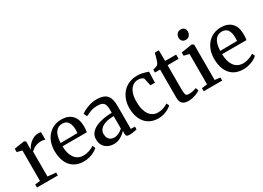

<svg xmlns="http://www.w3.org/2000/svg" viewBox="-16 -1524 3135 2287"><g transform="rotate(-30 1551.5 -381.0)"><path d="M30 0V-41.5L100.5 -50.5V-468.5L31.5 -486.5V-532L165 -553.5H173L193 -538V-515L190.5 -427.5L192.5 -429.5Q197 -440 210.2 -459.8Q223.5 -479.5 245.8 -500.8Q268 -522 298.5 -536.8Q329 -551.5 367 -551.5Q380.5 -551.5 388.5 -550Q396.5 -548.5 401.5 -546.5V-442Q396 -446.5 382.2 -450Q368.5 -453.5 347.5 -453.5Q311 -453.5 283.8 -444.2Q256.5 -435 237.2 -421.5Q218 -408 204 -394.5V-51L317 -41V0Z M673 11Q591.5 11 537 -24.5Q482.5 -60 455.5 -123.5Q428.5 -187 428.5 -270.5Q428.5 -336.5 447.8 -389.5Q467 -442.5 501.5 -480Q536 -517.5 582.2 -537.5Q628.5 -557.5 682.5 -557.5Q774.5 -557.5 826 -507.2Q877.5 -457 880 -362Q880 -332 878.8 -310.2Q877.5 -288.5 873.5 -273H538.5Q539 -225 549.5 -184.8Q560 -144.5 580.5 -114.8Q601 -85 631.8 -68.8Q662.5 -52.5 703.5 -52.5Q744.5 -52.5 786 -67Q827.5 -81.5 850.5 -100L868 -61Q850 -43 819.5 -26.5Q789 -10 751 0.5Q713 11 673 11ZM539 -318 771.5 -320.5Q772.5 -330.5 773.2 -342.8Q774 -355 774 -365Q774 -429.5 749.8 -469Q725.5 -508.5 668 -508.5Q640.5 -508.5 617.5 -497.5Q594.5 -486.5 577.5 -463.5Q560.5 -440.5 550.8 -404.5Q541 -368.5 539 -318Z M1086 10.5Q1043.5 10.5 1007 -6.5Q970.5 -23.5 948 -57.8Q925.5 -92 925.5 -144Q925.5 -193.5 953 -228Q980.5 -262.5 1026.5 -283.8Q1072.5 -305 1129.8 -315.2Q1187 -325.5 1246.5 -326V-366Q1246.5 -408.5 1237.5 -434.5Q1228.5 -460.5 1205.2 -472.5Q1182 -484.5 1139 -484.5Q1083 -484.5 1040.2 -467.5Q997.5 -450.5 972.5 -437L949.5 -482Q961.5 -492.5 993.8 -509.8Q1026 -527 1071 -541Q1116 -555 1166.5 -555Q1233 -555 1272.8 -535Q1312.5 -515 1329.8 -472.8Q1347 -430.5 1347 -363.5V-45.5L1403.5 -45V-7Q1392.5 -4 1375.5 -0.5Q1358.5 3 1339 5.5Q1319.5 8 1302.5 8Q1276 8 1264.2 0Q1252.5 -8 1252.5 -36.5V-72.5Q1241 -58.5 1217.5 -39Q1194 -19.5 1160.5 -4.5Q1127 10.5 1086 10.5ZM1128.5 -54.5Q1157 -54.5 1189.2 -69.8Q1221.5 -85 1246.5 -108.5V-279.5Q1177.5 -279.5 1130.5 -263.5Q1083.5 -247.5 1059.5 -220Q1035.5 -192.5 1035.5 -156Q1035.5 -121 1047.8 -98.5Q1060 -76 1081.2 -65.2Q1102.5 -54.5 1128.5 -54.5Z M1700.5 11Q1619.5 11 1565 -25Q1510.5 -61 1483 -123.8Q1455.5 -186.5 1455.5 -265.5Q1455 -326.5 1473.2 -379.5Q1491.5 -432.5 1526.5 -472.8Q1561.5 -513 1612.8 -535.5Q1664 -558 1729.5 -558Q1763.5 -558 1791.8 -552Q1820 -546 1841.5 -539Q1863 -532 1876 -527.5L1871.5 -378.5H1809.5L1787.5 -479.5Q1786 -487.5 1775.2 -494.8Q1764.5 -502 1748.2 -506.2Q1732 -510.5 1712.5 -510.5Q1670.5 -510.5 1637.8 -486Q1605 -461.5 1586 -413Q1567 -364.5 1567 -293Q1566.5 -233 1578.2 -187.8Q1590 -142.5 1611.2 -112.8Q1632.5 -83 1661.8 -67.8Q1691 -52.5 1726 -52.5Q1755 -52.5 1781.5 -59Q1808 -65.5 1829.5 -75.5Q1851 -85.5 1866 -95.5L1883 -60Q1866.5 -43 1838 -26.8Q1809.5 -10.5 1774 0.2Q1738.5 11 1700.5 11Z M2109.5 10Q2058.5 10 2030.5 -14Q2002.5 -38 2002.5 -101V-483.5H1932V-523.5Q1941 -526 1952.8 -529Q1964.5 -532 1975 -535.2Q1985.5 -538.5 1990.5 -542Q1997 -546.5 2001.5 -551.5Q2006 -556.5 2009.8 -563.8Q2013.5 -571 2017 -580Q2021.5 -592 2027.8 -613Q2034 -634 2039.8 -655.2Q2045.5 -676.5 2049 -689.5H2104.5L2106 -542.5H2257.5V-483.5H2106V-162.5Q2106 -115 2110.2 -93Q2114.5 -71 2126 -65Q2137.5 -59 2160 -59Q2185 -59 2214.8 -66.2Q2244.5 -73.5 2260 -80.5L2274 -41Q2259.5 -29.5 2233.2 -17.8Q2207 -6 2174.8 2Q2142.5 10 2109.5 10Z M2323.5 0V-42L2399 -52.5V-468.5L2327.5 -486.5V-531L2475 -553.5H2481.5L2503 -537V-51.5L2577.5 -42V0ZM2445 -636.5Q2415 -636.5 2398.8 -655Q2382.5 -673.5 2382.5 -701Q2382.5 -730.5 2400.5 -752.5Q2418.5 -774.5 2452.5 -774.5H2453.5Q2483.5 -774.5 2499.8 -756.5Q2516 -738.5 2516 -711Q2516 -681.5 2498 -659Q2480 -636.5 2446 -636.5Z M2868 11Q2786.5 11 2732 -24.5Q2677.5 -60 2650.5 -123.5Q2623.5 -187 2623.5 -270.5Q2623.5 -336.5 2642.8 -389.5Q2662 -442.5 2696.5 -480Q2731 -517.5 2777.2 -537.5Q2823.5 -557.5 2877.5 -557.5Q2969.5 -557.5 3021 -507.2Q3072.5 -457 3075 -362Q3075 -332 3073.8 -310.2Q3072.5 -288.5 3068.5 -273H2733.5Q2734 -225 2744.5 -184.8Q2755 -144.5 2775.5 -114.8Q2796 -85 2826.8 -68.8Q2857.5 -52.5 2898.5 -52.5Q2939.5 -52.5 2981 -67Q3022.5 -81.5 3045.5 -100L3063 -61Q3045 -43 3014.5 -26.5Q2984 -10 2946 0.5Q2908 11 2868 11ZM2734 -318 2966.5 -320.5Q2967.5 -330.5 2968.2 -342.8Q2969 -355 2969 -365Q2969 -429.5 2944.8 -469Q2920.5 -508.5 2863 -508.5Q2835.5 -508.5 2812.5 -497.5Q2789.5 -486.5 2772.5 -463.5Q2755.5 -440.5 2745.8 -404.5Q2736 -368.5 2734 -318Z"/></g></svg>

Font: Merriweather 48pt
Style: Regular
Weight: 400
Version: Version 2.100